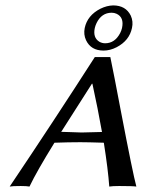

<svg xmlns="http://www.w3.org/2000/svg" viewBox="-20 -684 540 706"><path d="M390.6 -637.2Q353.5 -637.2 335 -599.1Q330.6 -589.8 328.6 -581.1Q320.8 -545.4 345.7 -530.3Q355.5 -524.9 366.7 -524.9Q402.3 -524.9 421.9 -562.5Q426.8 -572.3 428.7 -581.1Q437 -620.1 408.7 -633.3Q400.4 -637.2 390.6 -637.2ZM291.5 -581.1Q301.3 -627.4 349.1 -651.9Q373 -663.6 396 -664.1Q442.4 -664.1 460.9 -626.5Q470.7 -605 465.3 -581.1Q455.6 -534.7 408.7 -510.3Q384.8 -498 360.8 -498Q314.5 -498 296.4 -536.1Q286.6 -557.1 291.5 -581.1ZM180.2 -159.2Q115.2 -54.2 88.4 2Q79.1 0 56.2 0Q25.4 0 15.6 2Q178.7 -240.7 328.6 -474.1H385.7Q397.9 -416 424.3 -276.4Q468.8 -44.4 481.4 2Q469.2 0 418 0Q393.6 0 381.8 2Q377.4 -60.1 361.8 -159.2Q303.2 -161.1 275.4 -161.1Q232.4 -161.1 180.2 -159.2ZM355 -198.7Q339.8 -284.7 319.8 -376H317.9Q206.5 -201.7 205.1 -199.2Q215.3 -199.2 239.3 -198.2Q268.6 -197.3 279.8 -196.8Q312.5 -197.3 355 -198.7Z"/></svg>

Font: Linux Biolinum Capitals O
Style: Italic Samll Caps
Weight: 400
Italic angle: -12°
Designer: Philipp H. Poll
Foundry: Philipp H. Poll
Version: Version 0.6.2